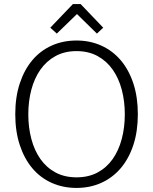

<svg xmlns="http://www.w3.org/2000/svg" viewBox="-20 -911 753 943"><path d="M487 -775 456 -746 358 -842 259 -746 227 -775 338 -891H376ZM356 -712Q422 -712 477.5 -687Q533 -662 573 -615Q613 -568 635 -501Q657 -434 657 -350Q657 -266 635 -199Q613 -132 573 -85Q533 -38 477.5 -13Q422 12 356 12Q289 12 233.5 -13Q178 -38 138.5 -85Q99 -132 77 -199Q55 -266 55 -350Q55 -434 77 -501Q99 -568 138.5 -615Q178 -662 233.5 -687Q289 -712 356 -712ZM119 -350Q119 -285 134 -228.5Q149 -172 178.5 -130Q208 -88 252.5 -64Q297 -40 356 -40Q415 -40 459.5 -64Q504 -88 533.5 -130Q563 -172 578 -228.5Q593 -285 593 -350Q593 -414 578 -470.5Q563 -527 533.5 -569Q504 -611 459.5 -635.5Q415 -660 356 -660Q297 -660 252.5 -635.5Q208 -611 178.5 -569Q149 -527 134 -470.5Q119 -414 119 -350Z"/></svg>

Font: Post Grotesk Light
Style: Light
Weight: 300
Version: Version 1.0